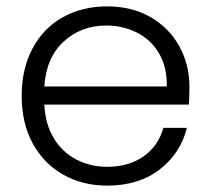

<svg xmlns="http://www.w3.org/2000/svg" viewBox="-20 -574 662 602"><path d="M574 -301Q574 -265 572 -246H119Q122 -184 149 -140Q176 -96 220 -73.5Q264 -51 316 -51Q384 -51 430.5 -84Q477 -117 492 -173H566Q546 -93 480.5 -42.5Q415 8 316 8Q239 8 178 -26.5Q117 -61 82.5 -124.5Q48 -188 48 -273Q48 -358 82 -422Q116 -486 177 -520Q238 -554 316 -554Q394 -554 452.5 -520Q511 -486 542.5 -428.5Q574 -371 574 -301ZM503 -303Q504 -364 478.5 -407Q453 -450 409 -472Q365 -494 313 -494Q235 -494 180 -444Q125 -394 119 -303Z"/></svg>

Font: A Bank Premium Light
Style: Regular
Weight: 300
Designer: Ninad Kale (Devanagari), Jonny Pinhorn (Latin), Htun Naung (Myanmar)
Foundry: Indian Type Foundry
Version: 4.004